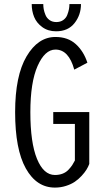

<svg xmlns="http://www.w3.org/2000/svg" viewBox="-20 -882 490 914"><path d="M365.5 -862.5Q365.5 -811 334.8 -772Q304 -733 247 -733Q208.5 -733 181.2 -753Q154 -773 142.5 -801.2Q131 -829.5 131 -862.5H186Q186 -850.5 188.2 -838Q190.5 -825.5 196.5 -810.8Q202.5 -796 215.8 -786.5Q229 -777 248 -777Q267.5 -777 281 -786.5Q294.5 -796 300.2 -811Q306 -826 308.2 -838.2Q310.5 -850.5 310.5 -862.5ZM405 -348.5V-101.5Q400 -88 391.5 -74.2Q383 -60.5 368.5 -44.8Q354 -29 336.5 -17Q319 -5 294 3Q269 11 241.5 11Q154 11 103 -80Q52 -171 52 -348Q52 -521.5 106.5 -613.8Q161 -706 244 -706Q303.5 -706 341 -671.8Q378.5 -637.5 396 -583.5L333.5 -550.5Q307.5 -646 244 -646Q193.5 -646 159 -568Q124.5 -490 124.5 -348Q124.5 -203 156 -126Q187.5 -49 241.5 -49Q262 -49 278.5 -55.5Q295 -62 306.5 -74.5Q318 -87 323.8 -95.8Q329.5 -104.5 336.5 -118V-292H233.5V-348.5Z"/></svg>

Font: League Mono Condensed Light
Style: Regular
Weight: 300
Width: 1
Designer: Tyler Finck
Foundry: The League of Moveable Type / Tyler Finck
Version: Version 2.210